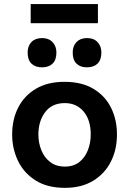

<svg xmlns="http://www.w3.org/2000/svg" viewBox="-20 -915 638 948"><path d="M301 12.5Q213 12.5 155 -24.5Q97 -61.5 68.5 -121.5Q40 -181.5 40 -251Q40 -325.5 70 -384.2Q100 -443 157.8 -477Q215.5 -511 298.5 -511Q383.5 -511 441.2 -476.5Q499 -442 528.2 -383.2Q557.5 -324.5 557.5 -251Q557.5 -176 527.2 -116.5Q497 -57 439.5 -22.2Q382 12.5 301 12.5ZM300.5 -92.5Q343.5 -92.5 371.8 -115Q400 -137.5 414 -173.8Q428 -210 428 -251Q428 -322.5 393 -364.2Q358 -406 300 -406Q236.5 -406 203 -361.2Q169.5 -316.5 169.5 -251Q169.5 -210 184 -173.8Q198.5 -137.5 227.8 -115Q257 -92.5 300.5 -92.5ZM409 -582.5Q376.5 -582.5 357.8 -600.8Q339 -619 339 -655.5Q339 -688.5 358 -707.8Q377 -727 410 -727Q443 -727 461.8 -707Q480.5 -687 480.5 -655.5Q480.5 -619 461.5 -600.8Q442.5 -582.5 409 -582.5ZM187 -582.5Q154.5 -582.5 135.5 -600.8Q116.5 -619 116.5 -655.5Q116.5 -688.5 135.5 -707.8Q154.5 -727 188 -727Q220.5 -727 239.5 -707Q258.5 -687 258.5 -655.5Q258.5 -619 239.5 -600.8Q220.5 -582.5 187 -582.5ZM131.5 -800.5V-895H463.5V-800.5Z"/></svg>

Font: Heraclito SemiBold
Style: Regular
Weight: 600
Designer: Kostas Bartsokas (font) & Cristiano Sobral (main changes)
Foundry: Kostas Bartsokas (font) & Cristiano Sobral (main changes)
Version: Version 1.00;July 8, 2020;FontCreator 13.0.0.2655 64-bit